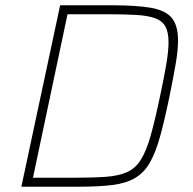

<svg xmlns="http://www.w3.org/2000/svg" viewBox="-20 -708 733 728"><path d="M61 0 208 -688H404Q497 -688 552 -678.5Q607 -669 631 -640.5Q655 -612 655 -554Q655 -517 646 -465Q637 -413 623 -344Q604 -252 587 -190.5Q570 -129 548 -91Q526 -53 492 -33Q458 -13 406 -6.5Q354 0 276 0ZM105 -34H254Q330 -34 380 -37.5Q430 -41 462 -55.5Q494 -70 514.5 -103Q535 -136 551.5 -194.5Q568 -253 587 -344Q602 -414 610.5 -464Q619 -514 619 -548Q619 -587 606.5 -608.5Q594 -630 566.5 -639.5Q539 -649 494.5 -651.5Q450 -654 385 -654H236Z"/></svg>

Font: Saira Thin Thin
Style: Italic
Weight: 250
Italic angle: -12°
Version: Version 1.101